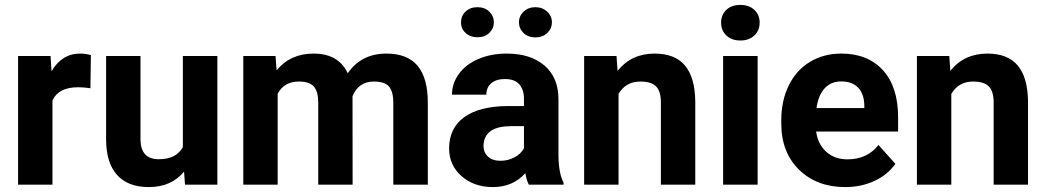

<svg xmlns="http://www.w3.org/2000/svg" viewBox="-20 -758 4292 788"><path d="M351.1 -396Q322.3 -399.9 300.3 -399.9Q220.2 -399.9 195.3 -345.7V0H54.2V-528.3H187.5L191.4 -465.3Q233.9 -538.1 309.1 -538.1Q332.5 -538.1 353 -531.7Z M735.4 -53.7Q683.1 9.8 590.8 9.8Q505.9 9.8 461.2 -39.1Q416.5 -87.9 415.5 -182.1V-528.3H556.6V-187Q556.6 -104.5 631.8 -104.5Q703.6 -104.5 730.5 -154.3V-528.3H872.1V0H739.3Z M1110.8 -528.3 1115.2 -469.2Q1171.4 -538.1 1267.1 -538.1Q1369.1 -538.1 1407.2 -457.5Q1462.9 -538.1 1565.9 -538.1Q1651.9 -538.1 1693.8 -488Q1735.8 -438 1735.8 -337.4V0H1594.2V-336.9Q1594.2 -381.8 1576.7 -402.6Q1559.1 -423.3 1514.6 -423.3Q1451.2 -423.3 1426.8 -362.8L1427.2 0H1286.1V-336.4Q1286.1 -382.3 1268.1 -402.8Q1250 -423.3 1206.5 -423.3Q1146.5 -423.3 1119.6 -373.5V0H978.5V-528.3Z M2150.4 0Q2140.6 -19 2136.2 -47.4Q2085 9.8 2002.9 9.8Q1925.3 9.8 1874.3 -35.2Q1823.2 -80.1 1823.2 -148.4Q1823.2 -232.4 1885.5 -277.3Q1947.8 -322.3 2065.4 -322.8H2130.4V-353Q2130.4 -389.6 2111.6 -411.6Q2092.8 -433.6 2052.2 -433.6Q2016.6 -433.6 1996.3 -416.5Q1976.1 -399.4 1976.1 -369.6H1835Q1835 -415.5 1863.3 -454.6Q1891.6 -493.7 1943.4 -515.9Q1995.1 -538.1 2059.6 -538.1Q2157.2 -538.1 2214.6 -489Q2272 -439.9 2272 -351.1V-122.1Q2272.5 -46.9 2293 -8.3V0ZM2033.7 -98.1Q2064.9 -98.1 2091.3 -112.1Q2117.7 -126 2130.4 -149.4V-240.2H2077.6Q1971.7 -240.2 1964.8 -167L1964.4 -158.7Q1964.4 -132.3 1982.9 -115.2Q2001.5 -98.1 2033.7 -98.1ZM1872.1 -666.5Q1872.1 -692.9 1890.9 -710.7Q1909.7 -728.5 1939.5 -728.5Q1969.7 -728.5 1988.3 -710.2Q2006.8 -691.9 2006.8 -666.5Q2006.8 -641.1 1988.3 -623Q1969.7 -605 1939.5 -605Q1910.6 -605 1891.4 -622.3Q1872.1 -639.6 1872.1 -666.5ZM2109.9 -666.5Q2109.9 -692.4 2129.2 -710.4Q2148.4 -728.5 2177.2 -728.5Q2205.6 -728.5 2225.3 -710.7Q2245.1 -692.9 2245.1 -666.5Q2245.1 -641.1 2226.3 -622.8Q2207.5 -604.5 2177.2 -604.5Q2147 -604.5 2128.4 -622.8Q2109.9 -641.1 2109.9 -666.5Z M2510.3 -528.3 2514.6 -467.3Q2571.3 -538.1 2666.5 -538.1Q2750.5 -538.1 2791.5 -488.8Q2832.5 -439.5 2833.5 -341.3V0H2692.4V-337.9Q2692.4 -382.8 2672.9 -403.1Q2653.3 -423.3 2607.9 -423.3Q2548.3 -423.3 2518.6 -372.6V0H2377.4V-528.3Z M3089.4 0H2947.8V-528.3H3089.4ZM2939.5 -665Q2939.5 -696.8 2960.7 -717.3Q2981.9 -737.8 3018.6 -737.8Q3054.7 -737.8 3076.2 -717.3Q3097.7 -696.8 3097.7 -665Q3097.7 -632.8 3075.9 -612.3Q3054.2 -591.8 3018.6 -591.8Q2982.9 -591.8 2961.2 -612.3Q2939.5 -632.8 2939.5 -665Z M3448.7 9.8Q3332.5 9.8 3259.5 -61.5Q3186.5 -132.8 3186.5 -251.5V-265.1Q3186.5 -344.7 3217.3 -407.5Q3248 -470.2 3304.4 -504.2Q3360.8 -538.1 3433.1 -538.1Q3541.5 -538.1 3603.8 -469.7Q3666 -401.4 3666 -275.9V-218.3H3329.6Q3336.4 -166.5 3370.8 -135.3Q3405.3 -104 3458 -104Q3539.6 -104 3585.4 -163.1L3654.8 -85.4Q3623 -40.5 3568.8 -15.4Q3514.6 9.8 3448.7 9.8ZM3432.6 -423.8Q3390.6 -423.8 3364.5 -395.5Q3338.4 -367.2 3331.1 -314.5H3527.3V-325.7Q3526.4 -372.6 3502 -398.2Q3477.5 -423.8 3432.6 -423.8Z M3876 -528.3 3880.4 -467.3Q3937 -538.1 4032.2 -538.1Q4116.2 -538.1 4157.2 -488.8Q4198.2 -439.5 4199.2 -341.3V0H4058.1V-337.9Q4058.1 -382.8 4038.6 -403.1Q4019 -423.3 3973.6 -423.3Q3914.1 -423.3 3884.3 -372.6V0H3743.2V-528.3Z"/></svg>

Font: Robotiche
Style: Bold
Weight: 700
Designer: Google
Version: Version 2.001150; 2014